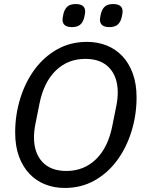

<svg xmlns="http://www.w3.org/2000/svg" viewBox="-20 -917 722 949"><path d="M300 12Q248 12 203.5 -5.5Q159 -23 126 -57.5Q93 -92 74 -143Q55 -194 55 -262Q55 -349 80 -430Q105 -511 151 -573.5Q197 -636 262.5 -673Q328 -710 410 -710Q462 -710 506.5 -692.5Q551 -675 584 -640.5Q617 -606 636 -554.5Q655 -503 655 -436Q655 -349 630 -268Q605 -187 559 -124.5Q513 -62 447.5 -25Q382 12 300 12ZM308 -72Q395 -72 454.5 -130Q514 -188 535 -294L555 -394Q562 -429 562 -460Q562 -537 520.5 -581.5Q479 -626 402 -626Q315 -626 255.5 -568Q196 -510 175 -404L155 -304Q148 -269 148 -238Q148 -161 189.5 -116.5Q231 -72 308 -72ZM336 -783Q289 -783 289 -820Q289 -827 293 -846Q298 -870 312 -883.5Q326 -897 354 -897Q401 -897 401 -860Q401 -853 397 -834Q392 -810 378 -796.5Q364 -783 336 -783ZM521 -783Q474 -783 474 -820Q474 -827 478 -846Q483 -870 497 -883.5Q511 -897 539 -897Q586 -897 586 -860Q586 -853 582 -834Q577 -810 563 -796.5Q549 -783 521 -783Z"/></svg>

Font: IBM Plex Sans Text
Style: Italic
Weight: 450
Italic angle: -11°
Designer: Mike Abbink, Paul van der Laan, Pieter van Rosmalen
Foundry: Bold Monday
Version: Version 3.005